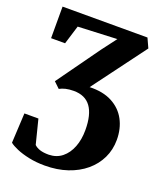

<svg xmlns="http://www.w3.org/2000/svg" viewBox="-146 -642 832 986"><g transform="rotate(20 270.0 -149.0)"><path d="M216.5 250.5Q169.5 250.5 129.5 242Q89.5 233.5 61 221.2Q32.5 209 19 197.5L27.5 34.5H104L137.5 167Q149.5 178.5 168.5 184.8Q187.5 191 217 191Q259.5 190 289.2 166Q319 142 335 101Q351 60 351 8Q351 -34 343.2 -65.8Q335.5 -97.5 320 -118.8Q304.5 -140 281.2 -150.5Q258 -161 226.5 -161Q202 -161 183 -156.5Q164 -152 150 -144L118 -174.5L285 -407.5L345.5 -487.5L132 -478L100.5 -375.5H24V-548H488L511.5 -496.5L296 -207Q369 -209.5 419 -183Q469 -156.5 494.5 -108.8Q520 -61 520 0Q520 54 498 99.8Q476 145.5 435.8 179.2Q395.5 213 339.8 231.8Q284 250.5 216.5 250.5Z"/></g></svg>

Font: Merriweather 36pt ExtraBold
Style: Regular
Weight: 800
Designer: Eben Sorkin
Foundry: Eben Sorkin
Version: Version 2.100